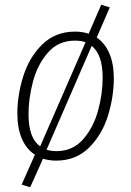

<svg xmlns="http://www.w3.org/2000/svg" viewBox="-20 -665 552 808"><path d="M459 -336Q459 -258 434.5 -178.5Q410 -99 355 -44Q300 11 216 11Q188 11 161 3L107 123L71 112L127 -14Q91 -37 72 -81.5Q53 -126 53 -187Q53 -265 78 -344.5Q103 -424 158 -478Q213 -532 296 -532Q328 -532 353 -523L406 -645L442 -634L387 -507Q422 -483 440.5 -439.5Q459 -396 459 -336ZM149 -49 340 -487Q322 -494 295 -494Q226 -494 182 -444Q138 -394 119 -322.5Q100 -251 100 -184Q100 -84 149 -49ZM412 -338Q412 -435 366 -472L176 -35Q194 -29 217 -29Q286 -29 329.5 -78.5Q373 -128 392.5 -199Q412 -270 412 -338Z"/></svg>

Font: Fira Sans Condensed ExtraLight
Style: Italic
Weight: 275
Width: 3
Italic angle: -8°
Designer: Carrois Corporate & Edenspiekermann AG
Foundry: Carrois Corporate GbR & Edenspiekermann AG
Version: Version 4.203